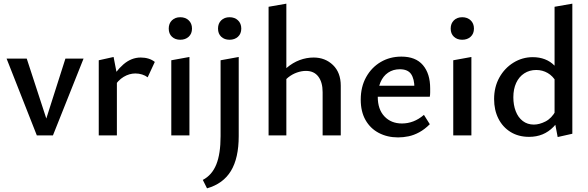

<svg xmlns="http://www.w3.org/2000/svg" viewBox="-20 -739 3212 1048"><path d="M181 0 16 -419H126L254 -27H212L337 -419H436L269 0Z M519 0V-410L600 -428L618 -335V0ZM601 -263 578 -288Q610 -350 653.5 -387.5Q697 -425 748 -425Q771 -425 790.5 -419Q810 -413 825 -401L786 -317Q773 -327 755.5 -332.5Q738 -338 719 -338Q686 -338 655 -319.5Q624 -301 601 -263Z M915 0V-410L1014 -428V0ZM964 -522Q936 -522 918.5 -538.5Q901 -555 901 -583Q901 -611 918.5 -628Q936 -645 964 -645Q992 -645 1010 -628Q1028 -611 1028 -583Q1028 -555 1010 -538.5Q992 -522 964 -522Z M1184 4V-410L1283 -428V4Q1283 124 1240.5 194Q1198 264 1110 289L1087 243Q1137 217 1160.5 159Q1184 101 1184 4ZM1233 -522Q1205 -522 1187.5 -538.5Q1170 -555 1170 -583Q1170 -611 1187.5 -628Q1205 -645 1233 -645Q1261 -645 1279 -628Q1297 -611 1297 -583Q1297 -555 1279 -538.5Q1261 -522 1233 -522Z M1741 0V-236Q1741 -290 1717.5 -321Q1694 -352 1650 -352Q1626 -352 1600.5 -343Q1575 -334 1553 -316.5Q1531 -299 1517 -272L1484 -297Q1511 -340 1544.5 -368.5Q1578 -397 1615.5 -411Q1653 -425 1692 -425Q1755 -425 1797.5 -384Q1840 -343 1840 -271V0ZM1446 0V-702L1543 -719V0Z M2153 11Q2094 11 2047.5 -13.5Q2001 -38 1975 -84Q1949 -130 1949 -195Q1949 -265 1978.5 -318Q2008 -371 2058 -400.5Q2108 -430 2171 -430Q2249 -430 2288.5 -383.5Q2328 -337 2328 -257Q2328 -247 2328 -234.5Q2328 -222 2326 -211H2242V-259Q2242 -308 2224 -334.5Q2206 -361 2162 -361Q2126 -361 2098.5 -342.5Q2071 -324 2056.5 -289.5Q2042 -255 2042 -210Q2042 -142 2078.5 -103.5Q2115 -65 2174 -65Q2206 -65 2236 -76.5Q2266 -88 2294 -112L2326 -61Q2298 -33 2268.5 -17Q2239 -1 2210 5Q2181 11 2153 11ZM1999 -211 2010 -271H2314V-211Z M2454 0V-410L2553 -428V0ZM2503 -522Q2475 -522 2457.5 -538.5Q2440 -555 2440 -583Q2440 -611 2457.5 -628Q2475 -645 2503 -645Q2531 -645 2549 -628Q2567 -611 2567 -583Q2567 -555 2549 -538.5Q2531 -522 2503 -522Z M2868 8Q2810 8 2767 -18.5Q2724 -45 2700.5 -91.5Q2677 -138 2677 -198Q2677 -264 2705.5 -315.5Q2734 -367 2782.5 -397Q2831 -427 2888 -427Q2924 -427 2954 -415.5Q2984 -404 3006.5 -381Q3029 -358 3041 -325L3016 -292Q2998 -324 2969.5 -340.5Q2941 -357 2907 -357Q2870 -357 2841.5 -338.5Q2813 -320 2797.5 -286.5Q2782 -253 2782 -208Q2782 -166 2795 -132Q2808 -98 2833.5 -78.5Q2859 -59 2894 -59Q2924 -59 2957.5 -76Q2991 -93 3014 -135L3050 -115Q3028 -74 3001 -46.5Q2974 -19 2941 -5.5Q2908 8 2868 8ZM3024 9 3007 -80V-702L3104 -719V-9Z"/></svg>

Font: Ysabeau Infant SemiBold
Style: Regular
Weight: 600
Designer: Christian Thalmann (Catharsis Fonts)
Version: Version 2.002; featfreeze: ss01,ss02,lnum